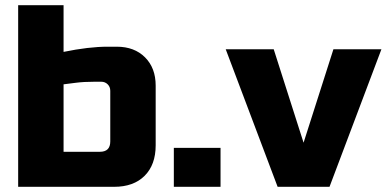

<svg xmlns="http://www.w3.org/2000/svg" viewBox="-20 -720 1490 740"><path d="M405 -370Q405 -385 395 -395Q385 -405 370 -405H345Q303 -405 272.5 -401Q242 -397 225 -395V-135H365Q405 -135 405 -175ZM225 -520Q322 -540 395 -540H430Q498 -540 539 -499Q580 -458 580 -390V-160Q580 -85 537.5 -42.5Q495 0 420 0H50V-700H225Z M650 -150H830V0H650Z M1265 -530H1450L1250 0H1050L850 -530H1035L1150 -170Z"/></svg>

Font: Russo One
Style: Regular
Weight: 400
Designer: Jovanny lemonad
Foundry: Jovanny Lemonad
Version: Version 1.001